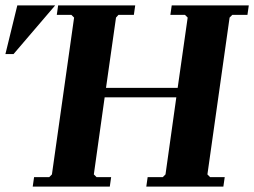

<svg xmlns="http://www.w3.org/2000/svg" viewBox="-124 -690 940 710"><path d="M511 -670H796L791 -635H735L725 -625L643 -45L653 -35H707L702 0H417L422 -35H478L488 -45L528 -330H263L223 -45L233 -35H287L282 0H-3L2 -35H58L68 -45L150 -625L140 -635H86L91 -670H376L371 -635H314L305 -625L268 -365H533L570 -625L560 -635H506ZM80 -670 -74 -490H-104L-60 -670Z"/></svg>

Font: Brygada 1918
Style: Italic
Weight: 400
Italic angle: -8°
Designer: Mateusz Machalski | Borys Kosmynka | Przemek Hoffer
Foundry: NIEPODLEGLA 2018
Version: Version 3.006